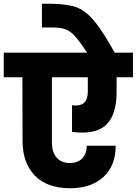

<svg xmlns="http://www.w3.org/2000/svg" viewBox="-37 -1020 727 1021"><path d="M670 -609H583V-530Q583 -425 540 -370Q497 -315 400 -315Q371 -315 346 -319V-460Q353 -459 366 -459Q399 -459 414.5 -477.5Q430 -496 430 -534V-609H239V-263Q239 -210 264.5 -181.5Q290 -153 334 -153Q376 -153 400 -177.5Q424 -202 424 -245H578Q578 -138 512.5 -78.5Q447 -19 337 -19Q213 -19 148 -86.5Q83 -154 83 -269L82 -609H-17V-740H426Q386 -801 361.5 -828Q337 -855 310.5 -864.5Q284 -874 238 -874H186V-1000H235Q319 -999 367.5 -982Q416 -965 462 -911Q508 -857 573 -740H670Z"/></svg>

Font: Fz Poppins
Style: Bold
Weight: 700
Designer: Ninad Kale (Devanagari), Jonny Pinhorn (Latin)
Foundry: Indian Type Foundry
Version: Vit hóa bi Vntype.Com & FontZin.Com